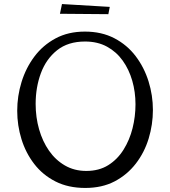

<svg xmlns="http://www.w3.org/2000/svg" viewBox="-20 -915 840 948"><path d="M401 13Q317 13 254 -19Q191 -51 149 -105.5Q107 -160 86 -228Q65 -296 65 -368Q65 -441 86.5 -510.5Q108 -580 150 -636Q192 -692 254.5 -725.5Q317 -759 399 -759Q482 -759 545 -726Q608 -693 650 -637.5Q692 -582 713.5 -513Q735 -444 735 -372Q735 -300 714 -231Q693 -162 650.5 -107Q608 -52 546 -19.5Q484 13 401 13ZM406 -71Q469 -71 514.5 -99.5Q560 -128 590 -176Q620 -224 634.5 -282Q649 -340 649 -400Q649 -461 633 -516.5Q617 -572 586 -615.5Q555 -659 508.5 -684.5Q462 -710 400 -710Q316 -710 262 -667Q208 -624 182 -554Q156 -484 156 -402Q156 -336 173 -276.5Q190 -217 222 -171Q254 -125 300.5 -98Q347 -71 406 -71ZM515 -845 276 -847 286 -895 522 -881Z"/></svg>

Font: Marhey Light
Style: Regular
Weight: 300
Designer: Nur Syamsi & Bustanul Arifin
Foundry: Namelatype
Version: Version 1.000